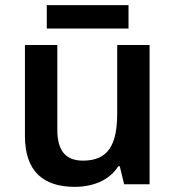

<svg xmlns="http://www.w3.org/2000/svg" viewBox="-20 -717 682 747"><path d="M480 -697H162V-606H480ZM562 -542H436V-277C436 -158 404 -92 303 -92C234 -92 203 -132 203 -213V-542H77V-188C77 -50 149 10 271 10C339 10 405 -14 440 -70H446L463 0H562Z"/></svg>

Font: Noto Sans Gunjala Gondi Semibold
Style: Regular
Weight: 400
Designer: Ek Type
Foundry: Ek Type
Version: Version 1.004